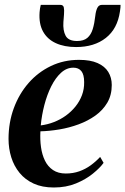

<svg xmlns="http://www.w3.org/2000/svg" viewBox="-20 -780 528 810"><path d="M417 -93Q402 -72 372.2 -47.8Q342.5 -23.5 300.8 -6.2Q259 11 207 11Q158 11 122 -5.5Q86 -22 62.5 -50.8Q39 -79.5 27.5 -116.5Q16 -153.5 16 -194Q16 -263 38.2 -323.5Q60.5 -384 100.5 -429.8Q140.5 -475.5 194.8 -501.5Q249 -527.5 313.5 -527.5Q361 -527.5 391.5 -514Q422 -500.5 436.8 -476.5Q451.5 -452.5 451.5 -421.5Q451.5 -379 432.8 -347Q414 -315 382.5 -292.5Q351 -270 311.8 -255.5Q272.5 -241 230.8 -234Q189 -227 150.5 -226Q148.5 -191 153 -159Q157.5 -127 169.8 -102Q182 -77 203.8 -62.5Q225.5 -48 257.5 -48Q288 -48 314.2 -57.2Q340.5 -66.5 362.5 -82.5Q384.5 -98.5 402.5 -118ZM289.5 -494.5Q261 -494.5 237.5 -473Q214 -451.5 196.2 -416Q178.5 -380.5 167.2 -337.2Q156 -294 152 -251Q180.5 -254.5 207.5 -265Q234.5 -275.5 257.8 -292.2Q281 -309 298.5 -330.8Q316 -352.5 325.8 -378.5Q335.5 -404.5 335 -433.5Q335 -465.5 323.2 -480Q311.5 -494.5 289.5 -494.5ZM234 -759.5Q247 -759.5 249.2 -748.5Q251.5 -737.5 250 -719.5Q249.5 -713 248.8 -703.5Q248 -694 247.5 -687.5Q245 -651 257 -629Q269 -607 305 -607Q333 -607 348.5 -620.2Q364 -633.5 371.2 -657.2Q378.5 -681 382 -713Q384 -732.5 390.2 -746Q396.5 -759.5 410 -759.5H488.5Q488.5 -754.5 488.2 -748.5Q488 -742.5 486 -731.5Q475.5 -658.5 426.5 -620Q377.5 -581.5 301 -581.5Q251.5 -581.5 215.5 -598Q179.5 -614.5 161.5 -647.2Q143.5 -680 147 -728.5Q147.5 -736.5 148.8 -744.2Q150 -752 152 -759.5Z"/></svg>

Font: Merriweather 120pt SemiBold
Style: Italic
Weight: 600
Italic angle: -7.8°
Version: Version 2.101